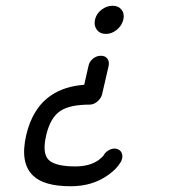

<svg xmlns="http://www.w3.org/2000/svg" viewBox="-20 -663 600 668"><path d="M226 -15Q133 -15 95 -52Q49 -96 71 -192Q93 -288 159 -332Q205 -363 273 -368L288 -434Q291 -449 303.5 -459Q316 -469 331 -469Q346 -469 353.5 -459Q361 -449 358 -434L335 -334Q331 -320 318.5 -309.5Q306 -299 292 -299Q223 -299 190 -277Q155 -254 140.5 -191.5Q126 -129 150 -106Q174 -84 242 -84Q292 -84 323 -106Q329 -111 333.5 -115Q338 -119 339 -120L340 -122Q348 -136 362.5 -142.5Q377 -149 389.5 -144Q402 -139 405 -126Q408 -113 400 -99Q385 -74 356 -54Q302 -15 226 -15ZM386.5 -559.5Q369 -545 348.5 -545Q328 -545 317 -559.5Q306 -574 310.5 -594.5Q315 -615 333 -629Q351 -643 371.5 -643Q392 -643 403 -629Q414 -615 409 -594.5Q404 -574 386.5 -559.5Z"/></svg>

Font: Brass Mono
Style: Italic
Weight: 400
Italic angle: -13°
Monospace: yes
Version: Version 1.100; ttfautohint (v1.8.3) -l 8 -r 50 -G 200 -x 14 